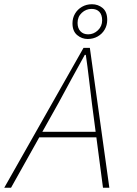

<svg xmlns="http://www.w3.org/2000/svg" viewBox="-28 -886 648 906"><path d="M-8 0 366 -660H396L488 0H458L406 -396Q399 -452 392 -512Q385 -572 377 -627H372Q339 -568 309.5 -513.5Q280 -459 248 -400L24 0ZM150 -238 158 -264H438L437 -238ZM386 -702Q358 -702 336 -720.5Q314 -739 314 -776Q314 -801 326 -821.5Q338 -842 359 -854Q380 -866 406 -866Q435 -866 456.5 -848Q478 -830 478 -792Q478 -767 466 -746.5Q454 -726 433 -714Q412 -702 386 -702ZM388 -724Q414 -724 434 -743Q454 -762 454 -790Q454 -816 441 -830Q428 -844 404 -844Q378 -844 358 -825.5Q338 -807 338 -778Q338 -753 351.5 -738.5Q365 -724 388 -724Z"/></svg>

Font: Source Code Pro ExtraLight ExtraLight
Style: Italic
Weight: 250
Italic angle: -11°
Monospace: yes
Version: Version 1.016;hotconv 1.0.116;makeotfexe 2.5.65601